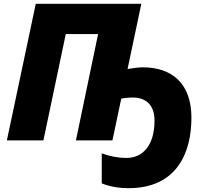

<svg xmlns="http://www.w3.org/2000/svg" viewBox="-20 -734 1075 1004"><path d="M652 250C908 250 981 60 981 -118C981 -301 876 -382 726 -382C705 -382 677 -378 647 -373L719 -714H167L16 0H207L324 -556H493L377 0H568L614 -218C627 -221 648 -224 676 -224C735 -224 788 -192 788 -104C788 25 728 92 640 92C601 92 556 84 512 68V225C560 244 609 250 652 250Z"/></svg>

Font: Noto Sans Black
Style: Italic
Weight: 900
Italic angle: -12°
Designer: Monotype Design Team
Foundry: Monotype Imaging Inc.
Version: Version 2.013